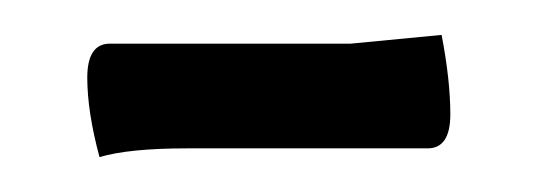

<svg xmlns="http://www.w3.org/2000/svg" viewBox="-20 -359 308 110"><path d="M87 -274Q54 -274 37 -269Q30 -295 30 -314.5Q30 -334 43 -334H181L233 -339Q238 -313 238 -293.5Q238 -274 225 -274Z"/></svg>

Font: el_Medula One
Style: Regular
Weight: 400
Designer: Luciano Vergara
Foundry: Luciano Vergara
Version: Version 1.002 August 17, 2020